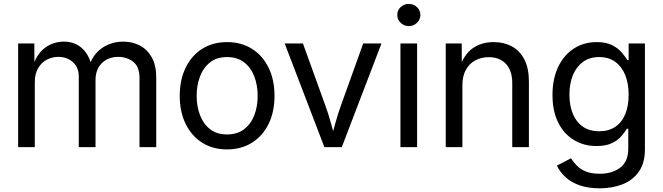

<svg xmlns="http://www.w3.org/2000/svg" viewBox="-20 -768 3460 1002"><path d="M74.7 0V-541H159.2L159.7 -421.4H152.3Q164.1 -464.8 188.2 -493.4Q212.4 -522 244.9 -536.4Q277.3 -550.8 312.5 -550.8Q372.1 -550.8 409.9 -514.4Q447.8 -478 458.5 -420.9H445.8Q455.6 -460 481.2 -489.3Q506.8 -518.6 543.5 -534.7Q580.1 -550.8 623.5 -550.8Q670.9 -550.8 710 -530.3Q749 -509.8 772.2 -468.3Q795.4 -426.8 795.4 -363.3V0H708V-360.8Q708 -420.4 674.8 -445.8Q641.6 -471.2 597.7 -471.2Q561 -471.2 534.2 -455.8Q507.3 -440.4 492.9 -413.6Q478.5 -386.7 478.5 -351.6V0H391.1V-369.6Q391.1 -415.5 360.8 -443.4Q330.6 -471.2 284.2 -471.2Q252.4 -471.2 224.1 -456.3Q195.8 -441.4 178.7 -411.9Q161.6 -382.3 161.6 -338.9V0Z M1164.6 11.7Q1090.8 11.7 1035.4 -23.2Q980 -58.1 949 -121.1Q918 -184.1 918 -267.6Q918 -351.6 949 -415Q980 -478.5 1035.4 -513.4Q1090.8 -548.3 1164.6 -548.3Q1238.8 -548.3 1294.7 -513.4Q1350.6 -478.5 1381.6 -415Q1412.6 -351.6 1412.6 -267.6Q1412.6 -184.1 1381.6 -121.1Q1350.6 -58.1 1294.7 -23.2Q1238.8 11.7 1164.6 11.7ZM1164.6 -66.4Q1218.8 -66.4 1254.4 -94Q1290 -121.6 1307.4 -167.2Q1324.7 -212.9 1324.7 -267.6Q1324.7 -322.3 1307.4 -368.4Q1290 -414.6 1254.4 -442.4Q1218.8 -470.2 1164.6 -470.2Q1111.3 -470.2 1076.2 -442.4Q1041 -414.6 1023.7 -368.7Q1006.3 -322.8 1006.3 -267.6Q1006.3 -212.9 1023.7 -167.2Q1041 -121.6 1075.9 -94Q1110.8 -66.4 1164.6 -66.4Z M1672.9 0 1465.8 -541H1561L1676.3 -221.7Q1694.3 -173.3 1707 -125.5Q1719.7 -77.6 1733.9 -32.7H1703.6Q1717.3 -77.6 1730.2 -125.5Q1743.2 -173.3 1760.7 -221.7L1875.5 -541H1970.7L1763.7 0Z M2069.8 0V-541H2156.7V0ZM2113.3 -631.8Q2088.9 -631.8 2071 -648.9Q2053.2 -666 2053.2 -689.9Q2053.2 -714.4 2071 -731Q2088.9 -747.6 2113.3 -747.6Q2138.2 -747.6 2156 -731Q2173.8 -714.4 2173.8 -689.9Q2173.8 -666 2156 -648.9Q2138.2 -631.8 2113.3 -631.8Z M2393.1 -322.8V0H2306.2V-541H2389.6L2390.1 -409.7H2376Q2401.4 -484.4 2447.3 -516.4Q2493.2 -548.3 2555.2 -548.3Q2609.9 -548.3 2651.6 -525.6Q2693.4 -502.9 2716.8 -457.3Q2740.2 -411.6 2740.2 -342.3V0H2653.3V-335Q2653.3 -398.9 2620.6 -434.3Q2587.9 -469.7 2530.3 -469.7Q2491.7 -469.7 2460.4 -452.9Q2429.2 -436 2411.1 -403.3Q2393.1 -370.6 2393.1 -322.8Z M3109.9 214.8Q3049.8 214.8 3005.1 199.2Q2960.4 183.6 2931.2 156.5Q2901.9 129.4 2886.2 96.2L2960 58.1Q2971.2 75.7 2988.5 94.5Q3005.9 113.3 3035.2 126Q3064.5 138.7 3109.9 138.7Q3175.3 138.7 3217 106.7Q3258.8 74.7 3258.8 7.8V-96.2H3252Q3240.7 -78.6 3222.7 -57.4Q3204.6 -36.1 3173.3 -21Q3142.1 -5.9 3092.3 -5.9Q3026.9 -5.9 2974.9 -37.4Q2922.9 -68.8 2893.1 -128.4Q2863.3 -188 2863.3 -272.5Q2863.3 -356 2892.6 -418Q2921.9 -480 2974.1 -514.2Q3026.4 -548.3 3094.2 -548.3Q3143.6 -548.3 3174.8 -532.2Q3206.1 -516.1 3224.6 -494.1Q3243.2 -472.2 3253.9 -454.6H3260.7V-541H3345.7V11.7Q3345.7 83 3314 127.9Q3282.2 172.9 3228.8 193.8Q3175.3 214.8 3109.9 214.8ZM3106.9 -83Q3156.2 -83 3190.7 -106Q3225.1 -128.9 3242.9 -171.9Q3260.7 -214.8 3260.7 -273.9Q3260.7 -332 3242.9 -376.2Q3225.1 -420.4 3190.9 -445.3Q3156.7 -470.2 3106.9 -470.2Q3056.2 -470.2 3021.5 -444.3Q2986.8 -418.5 2969.2 -374.3Q2951.7 -330.1 2951.7 -273.9Q2951.7 -216.8 2969.5 -173.8Q2987.3 -130.9 3022 -106.9Q3056.6 -83 3106.9 -83Z"/></svg>

Font: Inter 17pt
Style: Regular
Weight: 400
Version: Version 4.001;git-66647c0bb